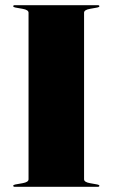

<svg xmlns="http://www.w3.org/2000/svg" viewBox="-20 -720 434 740"><path d="M304 -29Q304 -18 327 -14L355 -9Q363 -7.5 363 -4Q363 0 357 0H37Q31 0 31 -4Q31 -7.5 39 -9L67 -14Q90 -18 90 -29V-671Q90 -682 67 -686L39 -691Q31 -692.5 31 -696Q31 -700 37 -700H357Q363 -700 363 -696Q363 -692.5 355 -691L327 -686Q304 -682 304 -671Z"/></svg>

Font: Fraunces 144pt Black
Style: Regular
Weight: 900
Version: Version 1.000;[0bf87f6ff]